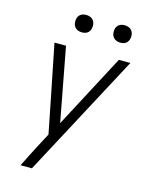

<svg xmlns="http://www.w3.org/2000/svg" viewBox="-136 -808 871 1109"><g transform="rotate(15 300.0 -253.5)"><path d="M97 215Q113 182 130 149Q147 116 164 83L207 2L165 -210L103 -520H172L255 -79L488 -520H557L165 215ZM470 -618Q457 -618 446 -622.5Q435 -627 427.5 -636Q420 -645 418 -657.5Q416 -670 418 -683Q419 -691 424 -699.5Q429 -708 436.5 -713Q444 -718 452.5 -720Q461 -722 469 -722Q482 -722 493.5 -717.5Q505 -713 512 -704Q519 -695 521.5 -682.5Q524 -670 521 -657Q520 -649 515 -640.5Q510 -632 503 -627Q496 -622 487 -620Q478 -618 470 -618ZM240 -618Q227 -618 216 -622.5Q205 -627 197.5 -636Q190 -645 188 -657.5Q186 -670 188 -683Q189 -691 194 -699.5Q199 -708 206.5 -713Q214 -718 222.5 -720Q231 -722 239 -722Q252 -722 263.5 -717.5Q275 -713 282 -704Q289 -695 291.5 -682.5Q294 -670 291 -657Q290 -649 285 -640.5Q280 -632 273 -627Q266 -622 257 -620Q248 -618 240 -618Z"/></g></svg>

Font: Iosevka Aile Light
Style: Italic
Weight: 300
Italic angle: -9°
Designer: Belleve Invis
Foundry: Belleve Invis
Version: Version 31.1.0; ttfautohint (v1.8.4)